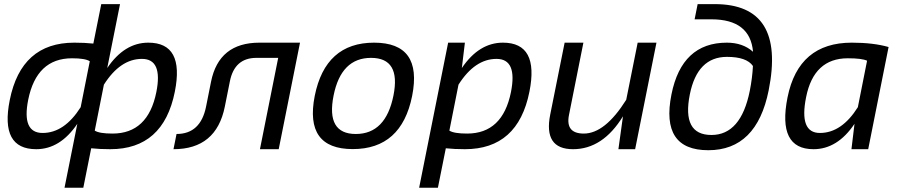

<svg xmlns="http://www.w3.org/2000/svg" viewBox="-20 -718 4341 924"><path d="M496.1 -390.6Q578.6 -512.7 693.8 -512.7Q868.7 -512.7 821.3 -276.4Q766.1 0 510.7 0Q460.4 0 418.9 -4.4L380.9 185.5H290.5L352.1 -122.1Q269.5 0 154.3 0Q-20.5 0 26.9 -236.3Q82 -512.7 337.4 -512.7Q387.7 -512.7 429.2 -508.3L467.3 -698.2H557.6ZM412.1 -423.3Q390.1 -437.5 326.7 -437.5Q155.8 -437.5 115.7 -237.8Q84 -78.1 185.1 -78.1Q289.6 -78.1 368.2 -202.1ZM436 -89.4Q458 -75.2 521.5 -75.2Q692.4 -75.2 732.4 -274.9Q764.2 -434.6 663.1 -434.6Q558.6 -434.6 480 -310.5Z M829.6 -73.2Q945.3 -73.2 971.7 -205.1L995.6 -324.7Q1033.2 -512.7 1228.5 -512.7H1423.8L1321.3 0H1231L1318.8 -439.5H1213.9Q1108.9 -439.5 1086.4 -327.1L1062 -205.1Q1021 0 814.9 0Z M1692.4 -73.2Q1836.4 -73.2 1873.5 -258.3Q1909.7 -439.5 1765.6 -439.5Q1621.6 -439.5 1585.4 -258.3Q1548.3 -73.2 1692.4 -73.2ZM1494.6 -256.3Q1545.9 -512.7 1780.3 -512.7Q2014.6 -512.7 1963.4 -256.3Q1912.1 -0.5 1677.7 -0.5Q1444.3 -0.5 1494.6 -256.3Z M2202.6 -390.6Q2285.2 -512.7 2400.4 -512.7Q2575.2 -512.7 2527.8 -276.4Q2472.7 0 2217.3 0Q2167 0 2125.5 -4.4L2087.4 185.5H1997.1L2136.7 -512.7H2217.3ZM2186.5 -310.5 2142.6 -89.4Q2164.6 -75.2 2228 -75.2Q2398.9 -75.2 2439 -274.9Q2470.7 -434.6 2369.6 -434.6Q2265.1 -434.6 2186.5 -310.5Z M3139.2 -512.7 3036.6 0H2956.1L2978 -158.2Q2880.9 0 2737.8 0Q2594.7 0 2627.9 -166.5L2697.3 -512.7H2787.6L2718.3 -165Q2700.2 -75.2 2789.6 -75.2Q2891.6 -75.2 2993.7 -237.8L3048.8 -512.7Z M3588.4 -281.2Q3600.6 -342.8 3603.5 -400.4Q3573.2 -444.3 3478.5 -444.3Q3335.9 -444.3 3299.8 -263.7Q3260.7 -68.4 3403.8 -68.4Q3545.9 -68.4 3588.4 -281.2ZM3679.2 -283.2Q3621.6 4.9 3388.7 4.9Q3157.7 4.9 3211.4 -263.7Q3261.2 -512.7 3478 -512.7Q3554.7 -512.7 3604 -468.8Q3590.3 -625 3403.8 -625H3322.8L3337.4 -698.2H3419.4Q3762.2 -698.2 3679.2 -283.2Z M4152.8 -425.8Q4128.4 -437.5 4060.1 -437.5Q3896.5 -437.5 3859.4 -250.5Q3824.7 -78.1 3925.8 -78.1Q4030.3 -78.1 4108.4 -202.1ZM4158.2 0H4077.6L4092.3 -122.1Q4010.3 0 3895 0Q3720.2 0 3770 -249.5Q3822.8 -512.7 4079.1 -512.7Q4183.1 -512.7 4256.3 -491.7Z"/></svg>

Font: Sansation
Style: Italic
Weight: 400
Designer: Bernd Montag
Version: Version 1.301